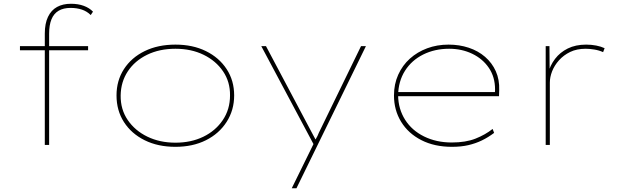

<svg xmlns="http://www.w3.org/2000/svg" viewBox="-20 -770 3289 1020"><path d="M218 0V-592Q218 -645 235 -680.5Q252 -716 283 -733Q314 -750 357 -750Q395 -750 425 -739Q455 -728 474 -708L462 -690Q442 -710 415 -719Q388 -728 355 -728Q317 -728 291.5 -713Q266 -698 253.5 -667.5Q241 -637 241 -591V0H231Q227 0 224.5 0Q222 0 218 0ZM86 -503V-525H448V-503Z M912 10Q819 10 748.5 -25Q678 -60 638.5 -121.5Q599 -183 599 -263Q599 -342 638.5 -403Q678 -464 748.5 -498.5Q819 -533 912 -533Q1004 -533 1074 -498.5Q1144 -464 1184 -403Q1224 -342 1224 -263Q1224 -185 1184 -122.5Q1144 -60 1074 -25Q1004 10 912 10ZM912 -12Q995 -12 1060 -43.5Q1125 -75 1163.5 -132Q1202 -189 1202 -263Q1203 -335 1165 -391Q1127 -447 1061.5 -479Q996 -511 912 -511Q827 -511 761.5 -479Q696 -447 659 -391Q622 -335 621 -263Q620 -189 658.5 -132.5Q697 -76 763 -44Q829 -12 912 -12Z M1530 230 1647 -8 1651 6 1368 -525H1393L1638 -63Q1648 -44 1653.5 -34Q1659 -24 1662 -20L1652 -21Q1662 -38 1666.5 -47.5Q1671 -57 1674 -65L1898 -525H1924L1666 3L1555 230Z M2381 10Q2288 10 2218.5 -25.5Q2149 -61 2111 -123Q2073 -185 2073 -263Q2073 -323 2095.5 -373Q2118 -423 2157.5 -458.5Q2197 -494 2249.5 -513.5Q2302 -533 2363 -533Q2420 -533 2470 -516.5Q2520 -500 2557 -468Q2594 -436 2614 -391.5Q2634 -347 2632 -291L2631 -259H2085V-281H2620L2609 -270L2610 -295Q2610 -361 2577 -409.5Q2544 -458 2488.5 -484.5Q2433 -511 2366 -511Q2290 -511 2228.5 -480.5Q2167 -450 2131.5 -394Q2096 -338 2095 -263Q2096 -191 2132 -134Q2168 -77 2233 -45Q2298 -13 2380 -13Q2454 -13 2506 -33.5Q2558 -54 2597 -85L2605 -64Q2573 -40 2540 -24Q2507 -8 2468.5 1Q2430 10 2381 10Z M2879 0V-525H2899L2900 -383L2891 -378Q2902 -422 2928.5 -457Q2955 -492 2996.5 -512.5Q3038 -533 3094 -533Q3122 -533 3147.5 -528Q3173 -523 3192 -514L3184 -493Q3162 -503 3136.5 -507Q3111 -511 3092 -511Q3044 -511 3009 -494Q2974 -477 2949.5 -449.5Q2925 -422 2913 -391Q2901 -360 2901 -331V0Z"/></svg>

Font: Lexend Giga Thin
Style: Regular
Weight: 250
Version: Version 1.007